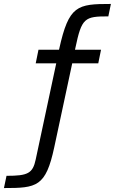

<svg xmlns="http://www.w3.org/2000/svg" viewBox="-159 -762 582 973"><path d="M-139 191C27 191 73 185 116 -16L207 -441H339L353 -510H221L223 -519C255 -672 270 -679 390 -679L403 -742C232 -742 190 -735 141 -514L140 -510H36L22 -441H126L22 46C7 117 -18 129 -126 129Z"/></svg>

Font: Saira UNSAM SC
Style: Regular
Weight: 400
Designer: Hector Gatti with collaboration of the Omnibus-Type team
Foundry: Omnibus-Type
Version: Version 1.072;PS 001.072;hotconv 1.0.88;makeotf.lib2.5.64775